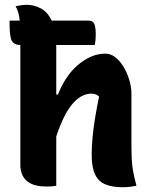

<svg xmlns="http://www.w3.org/2000/svg" viewBox="-20 -776 640 802"><path d="M20 -690H350Q367 -690 373.5 -677Q380 -664 380 -631Q380 -621 379 -610Q378 -599 376 -588H65Q40 -588 30 -604.5Q20 -621 20 -677Q20 -681 20 -684Q20 -687 20 -690ZM173 3Q132 3 108 -9.5Q84 -22 74.5 -42.5Q65 -63 65 -85Q65 -169 65 -239Q65 -309 65 -373Q65 -437 65 -504.5Q65 -572 65 -651Q65 -676 60.5 -704Q56 -732 45 -750Q53 -752 60.5 -753Q68 -754 75.5 -755Q83 -756 90 -756Q123 -756 151.5 -740.5Q180 -725 197.5 -686.5Q215 -648 215 -579Q215 -504 215 -431.5Q215 -359 215 -288Q215 -217 215 -145.5Q215 -74 215 0Q206 1 199.5 2Q193 3 187 3Q181 3 173 3ZM194 -136V-381H222Q236 -417 256.5 -448.5Q277 -480 303.5 -503Q330 -526 359.5 -539Q389 -552 420 -552Q442 -552 461.5 -537Q481 -522 496 -497Q511 -472 520 -442.5Q529 -413 529 -384Q529 -347 529 -309.5Q529 -272 529 -234.5Q529 -197 529 -159Q529 -111 533.5 -77.5Q538 -44 550 0Q535 3 521.5 4.5Q508 6 492 6Q450 6 421 -5.5Q392 -17 377.5 -46.5Q363 -76 363 -129Q363 -166 367 -206.5Q371 -247 378 -288.5Q385 -330 394 -373Q387 -379 379 -382Q371 -385 363 -385Q341 -385 319.5 -373.5Q298 -362 276.5 -334.5Q255 -307 234.5 -258.5Q214 -210 194 -136Z"/></svg>

Font: Recursive Casual ExtraBold
Style: Regular
Weight: 800
Version: Version 1.047